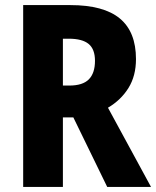

<svg xmlns="http://www.w3.org/2000/svg" viewBox="-20 -734 613 754"><path d="M256 -714Q387 -714 450.5 -661.5Q514 -609 514 -502Q514 -436 484.5 -388.5Q455 -341 404 -311L573 0H401L268 -273H227V0H71V-714ZM250 -582H227V-398H252Q305 -398 329 -422.5Q353 -447 353 -495Q353 -541 328 -561.5Q303 -582 250 -582Z"/></svg>

Font: Noto Sans Tamil Condensed ExtraBold
Style: Regular
Weight: 800
Width: 3
Designer: Jelle Bosma - Monotype Design Team
Foundry: Monotype Imaging Inc.
Version: Version 2.004; ttfautohint (v1.8.4.7-5d5b)